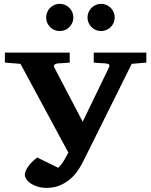

<svg xmlns="http://www.w3.org/2000/svg" viewBox="-20 -938 768 975"><path d="M648.9 -613.8 401.9 -117.2Q388.2 -89.4 370.1 -64.9Q352.1 -40.5 329.1 -22.7Q306.2 -4.9 278.3 5.6Q250.5 16.1 216.8 16.1Q190.9 16.1 170.4 9.5Q149.9 2.9 135.5 -6.8Q121.1 -16.6 113.5 -28.6Q106 -40.5 106 -50.8Q106 -58.1 109.9 -68.4Q113.8 -78.6 121.6 -90.3Q129.4 -102.1 141.4 -114.3Q153.3 -126.5 168.9 -138.2L275.9 -85.9Q294.4 -104.5 305.4 -124Q316.4 -143.6 327.1 -163.1L84 -613.8L4.9 -620.1V-670.9H334V-620.1Q322.8 -619.1 312.5 -618.4Q302.2 -617.7 293.9 -617.2Q284.7 -616.2 275.9 -616.2Q260.3 -614.3 256.1 -608.4Q252 -602.5 255.9 -595.2L399.9 -319.8L533.2 -595.2Q537.6 -603.5 534.9 -608.9Q532.2 -614.3 514.2 -616.2Q504.9 -616.2 495.1 -617.2Q486.8 -617.7 476.3 -618.4Q465.8 -619.1 456.1 -620.1V-670.9H723.1V-620.1ZM352.5 -849.1Q352.5 -835 347.2 -822.5Q341.8 -810.1 332.3 -800.5Q322.8 -791 310.1 -785.6Q297.4 -780.3 283.2 -780.3Q269 -780.3 256.3 -785.6Q243.7 -791 234.4 -800.5Q225.1 -810.1 219.7 -822.5Q214.4 -835 214.4 -849.1Q214.4 -863.3 219.7 -876Q225.1 -888.7 234.4 -898.2Q243.7 -907.7 256.3 -913.1Q269 -918.5 283.2 -918.5Q297.4 -918.5 310.1 -913.1Q322.8 -907.7 332.3 -898.2Q341.8 -888.7 347.2 -876Q352.5 -863.3 352.5 -849.1ZM562.5 -849.1Q562.5 -835 557.1 -822.5Q551.8 -810.1 542.2 -800.5Q532.7 -791 520 -785.6Q507.3 -780.3 493.2 -780.3Q479 -780.3 466.6 -785.6Q454.1 -791 444.6 -800.5Q435.1 -810.1 429.7 -822.5Q424.3 -835 424.3 -849.1Q424.3 -863.3 429.7 -876Q435.1 -888.7 444.6 -898.2Q454.1 -907.7 466.6 -913.1Q479 -918.5 493.2 -918.5Q507.3 -918.5 520 -913.1Q532.7 -907.7 542.2 -898.2Q551.8 -888.7 557.1 -876Q562.5 -863.3 562.5 -849.1Z"/></svg>

Font: Charis SIL
Style: Bold
Weight: 700
Foundry: SIL International
Version: Version 4.112